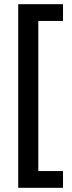

<svg xmlns="http://www.w3.org/2000/svg" viewBox="-20 -737 346 917"><path d="M281 160H67V-717H281V-637H163V80H281Z"/></svg>

Font: Noto Sans Display SemiCondensed Medium
Style: Regular
Weight: 500
Width: 4
Designer: Monotype Design Team
Foundry: Monotype Imaging Inc.
Version: Version 2.003